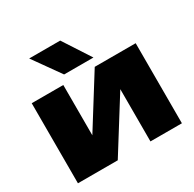

<svg xmlns="http://www.w3.org/2000/svg" viewBox="-176 -1005 1200 1190"><g transform="rotate(-30 424.0 -410.5)"><path d="M337 0 571 -374V0H796V-573H503L278 -213V-573H52V0ZM399 -821H177L315 -627H525Z"/></g></svg>

Font: Bounded ExtBd
Style: Regular
Weight: 800
Designer: Vlad Churkin
Version: Version 3.0